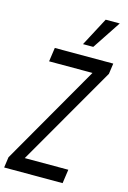

<svg xmlns="http://www.w3.org/2000/svg" viewBox="-147 -1053 747 1120"><g transform="rotate(15 226.0 -493.0)"><path d="M431 -986H346L255 -814H317ZM455 -750H102L90 -666H352L6 -64L-3 0H350L362 -84H99L446 -686Z"/></g></svg>

Font: Mohave
Style: Italic
Weight: 400
Italic angle: -8°
Designer: Gumpita Rahayu
Foundry: Tokotype
Version: Version 2.002;PS 002.002;hotconv 1.0.88;makeotf.lib2.5.64775